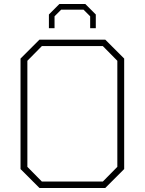

<svg xmlns="http://www.w3.org/2000/svg" viewBox="-20 -934 719 954"><path d="M223 -794V-862L275 -914H404L456 -862V-794H428V-853L395 -886H284L251 -853V-794ZM176 0 82 -94V-643L176 -737H503L597 -643V-94L503 0ZM188 -32H491L563 -105V-632L491 -705H188L116 -632V-105Z"/></svg>

Font: Tomorrow ExtraLight
Style: Regular
Weight: 275
Designer: Tony de Marco, Monica Rizzolli
Foundry: Just in Type
Version: Version 2.002